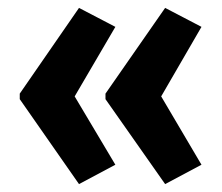

<svg xmlns="http://www.w3.org/2000/svg" viewBox="-20 -517 562 486"><path d="M30 -280 180 -497 272 -449 169 -273 272 -100 180 -51 30 -266ZM247 -280 398 -497 490 -449 388 -273 490 -100 398 -51 247 -266Z"/></svg>

Font: Noto Sans Telugu ExtraCondensed
Style: Bold
Weight: 700
Width: 2
Designer: Jelle Bosma - Monotype Design Team
Foundry: Monotype Imaging Inc.
Version: Version 2.005; ttfautohint (v1.8.4.7-5d5b)